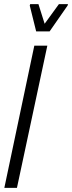

<svg xmlns="http://www.w3.org/2000/svg" viewBox="-20 -909 349 929"><path d="M1 0 146 -688H209L62 0ZM155 -757 124 -882 126 -889H166L196 -794L265 -889H309L307 -882L220 -757Z"/></svg>

Font: Saira Ultra Condensed
Style: Italic
Weight: 400
Width: 1
Italic angle: -12°
Designer: Hector Gatti with collaboration of the Omnibus-Type team
Foundry: Omnibus-Type
Version: Version 1.001; ttfautohint (v1.8)